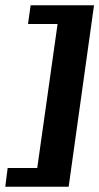

<svg xmlns="http://www.w3.org/2000/svg" viewBox="-26 -650 376 727"><path d="M-6 57 3 -14H115L192 -559H80L90 -630H330L234 57Z"/></svg>

Font: Alumni Sans ExtraBold
Style: Italic
Weight: 800
Italic angle: -8°
Designer: Robert E. Leuschke
Foundry: Robert E. Leuschke
Version: Version 1.016